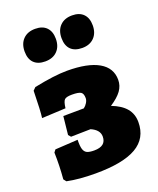

<svg xmlns="http://www.w3.org/2000/svg" viewBox="-142 -844 775 939"><g transform="rotate(-20 245.5 -374.0)"><path d="M44 -4 33 -18Q39 -87 37 -156L47 -169L165 -176Q164 -144 169 -127.5Q174 -111 186.5 -105Q199 -99 224 -99Q286 -99 286 -149Q286 -184 242 -203L140 -201L129 -214L139 -309L246 -310Q257 -318 264.5 -330.5Q272 -343 272 -354Q272 -378 260 -385.5Q248 -393 214 -393Q185 -393 175.5 -384Q166 -375 162 -341L38 -335Q43 -369 45 -475L59 -489Q166 -511 231 -511Q339 -511 395.5 -478.5Q452 -446 452 -384Q452 -353 433.5 -327.5Q415 -302 375 -276Q425 -257 449.5 -227.5Q474 -198 474 -156Q474 -72 404.5 -31.5Q335 9 192 9Q106 9 44 -4ZM69 -670Q69 -710 92 -733.5Q115 -757 155 -757Q193 -757 213.5 -736Q234 -715 234 -677Q234 -637 211 -613.5Q188 -590 148 -590Q110 -590 89.5 -610.5Q69 -631 69 -670ZM261 -670Q261 -710 284 -733.5Q307 -757 347 -757Q385 -757 405.5 -736Q426 -715 426 -677Q426 -637 403 -613.5Q380 -590 341 -590Q302 -590 281.5 -610.5Q261 -631 261 -670Z"/></g></svg>

Font: Alegreya SC Black
Style: Regular
Weight: 900
Designer: Juan Pablo del Peral
Foundry: Huerta Tipografica
Version: Version 2.007; ttfautohint (v1.6)